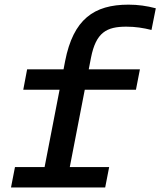

<svg xmlns="http://www.w3.org/2000/svg" viewBox="-20 -826 706 846"><path d="M647.5 -694 666.5 -789.5C626.5 -800 588.5 -805.5 546 -805.5C394 -805.5 303 -741 267 -557L260 -520.5H99.5L82.5 -430.5H242.5L176.5 -90H46L28.5 0H443.5L461 -90H287.5L353.5 -430.5H579L596.5 -520.5H371L381 -572C403 -683.5 450 -708.5 536.5 -708.5C577 -708.5 611 -703 647.5 -694Z"/></svg>

Font: Monaspace Neon Medium
Style: Italic
Weight: 500
Italic angle: -11°
Designer: Riley Cran & the Lettermatic Team
Foundry: Lettermatic
Version: Version 1.200 (Monaspace Neon)